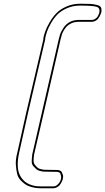

<svg xmlns="http://www.w3.org/2000/svg" viewBox="-20 -813 564 1029"><path d="M411 -793Q449 -793 465 -792Q481 -791 499.5 -786.5Q518 -782 522 -771.5Q526 -761 522 -743Q521 -742 520.5 -740.5Q520 -739 518 -734Q516 -729 513.5 -724.5Q511 -720 507 -714.5Q503 -709 497.5 -705Q492 -701 485 -698.5Q478 -696 470 -696H456H395Q377 -695 362 -688Q347 -681 338 -671.5Q329 -662 322 -650Q315 -638 312 -629.5Q309 -621 308 -614L306 -608L213 -202L163 14Q160 34 160 48Q160 62 168 71.5Q176 81 182 86Q188 91 198.5 93.5Q209 96 214 96.5Q219 97 224 97H225H226L289 98Q291 98 293.5 98.5Q296 99 302 101.5Q308 104 311 109.5Q314 115 317 124.5Q320 134 316 149Q315 151 314 154Q313 157 309 165Q305 173 299.5 179.5Q294 186 284.5 191Q275 196 264 196H199H197Q185 196 174 194.5Q163 193 146 188.5Q129 184 116.5 175.5Q104 167 90.5 153Q77 139 72 119Q67 99 65 70.5Q63 42 73 4L120 -207L212 -600Q212 -605 213 -612Q217 -629 223.5 -647.5Q230 -666 246 -693.5Q262 -721 282 -742Q302 -763 336 -778Q370 -793 411 -793ZM409 -783Q371 -783 339 -769Q307 -755 288 -735.5Q269 -716 254 -690Q239 -664 233 -646.5Q227 -629 223 -612L222 -602V-601L130 -207L83 4Q75 39 75 67Q75 95 81.5 113.5Q88 132 99.5 146Q111 160 123.5 167.5Q136 175 151 179.5Q166 184 177 185Q188 186 199 186H266Q279 186 289 176Q299 166 302 159.5Q305 153 306 149Q309 137 307 129.5Q305 122 303.5 117.5Q302 113 297 111Q292 109 290.5 108.5Q289 108 287 108L223 107H221Q216 107 210.5 106.5Q205 106 193.5 103Q182 100 175 94Q168 88 159 78Q150 68 150 52Q150 36 153 14L296 -608Q297 -609 298 -614Q300 -625 305 -636.5Q310 -648 321 -665Q332 -682 351.5 -693.5Q371 -705 397 -706H472Q480 -706 487 -710Q494 -714 498.5 -718.5Q503 -723 506 -729.5Q509 -736 510 -739Q511 -742 512 -743Q518 -770 498 -776.5Q478 -783 409 -783Z"/></svg>

Font: Soda Fountain
Style: OutlineOblique
Weight: 400
Version: Version 1.0